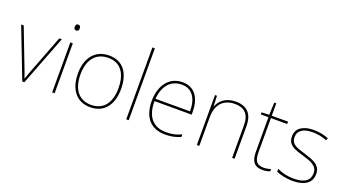

<svg xmlns="http://www.w3.org/2000/svg" viewBox="-58 -1328 3424 1907"><g transform="rotate(20 1654.5 -375.0)"><path d="M204 0H226L430 -528H403L253 -138C236 -95 228 -69 216 -36H214C203 -69 194 -95 177 -138L27 -528H0Z M533 -721C513 -721 508 -706 508 -690C508 -673 513 -659 533 -659C557 -659 560 -673 560 -690C560 -706 557 -721 533 -721ZM546 -528H520V0H546Z M1152 -264C1152 -417 1088 -538 929 -538C782 -538 696 -432 696 -264C696 -107 771 10 923 10C1080 10 1152 -109 1152 -264ZM723 -264C723 -420 797 -513 929 -513C1070 -513 1125 -402 1125 -264C1125 -119 1063 -15 923 -15C788 -15 723 -117 723 -264Z M1329 0V-760H1303V0Z M1706 -538C1552 -538 1478 -408 1478 -259C1478 -104 1549 10 1715 10C1779 10 1827 0 1878 -23V-50C1816 -22 1779 -15 1715 -15C1578 -15 1503 -105 1505 -266H1898V-291C1898 -430 1841 -538 1706 -538ZM1706 -513C1818 -513 1872 -423 1871 -291H1506C1518 -436 1594 -513 1706 -513Z M2268 -538C2156 -538 2099 -478 2076 -417H2074L2070 -528H2049V0H2075V-302C2075 -446 2153 -513 2268 -513C2365 -513 2422 -462 2422 -345V0H2448V-346C2448 -477 2382 -538 2268 -538Z M2744 -15C2670 -15 2649 -61 2649 -143V-503H2821V-528H2649V-659H2628L2622 -528L2542 -525V-503H2623V-140C2623 -47 2651 10 2744 10C2779 10 2801 4 2823 -3V-28C2801 -20 2777 -15 2744 -15Z M3262 -134C3262 -235 3172 -258 3084 -286C3003 -312 2934 -325 2934 -407C2934 -478 2993 -513 3089 -513C3142 -513 3201 -501 3238 -483L3249 -508C3207 -525 3152 -538 3089 -538C2977 -538 2907 -489 2907 -407C2907 -309 2982 -290 3075 -262C3163 -236 3235 -212 3235 -134C3235 -60 3185 -15 3064 -15C3002 -15 2943 -28 2890 -54V-24C2928 -7 2991 10 3064 10C3196 10 3262 -45 3262 -134Z"/></g></svg>

Font: Noto Sans Telugu Thin
Style: Regular
Weight: 100
Designer: Jelle Bosma - Monotype Design Team
Foundry: Monotype Imaging Inc.
Version: Version 2.005